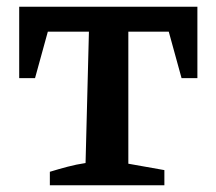

<svg xmlns="http://www.w3.org/2000/svg" viewBox="-20 -550 642 570"><path d="M566 -530V-318H519L481 -456H361V-64L468 -45V0H128V-40Q154 -48 180.5 -55Q207 -62 234 -66L244 -456H122L84 -318H37V-530Z"/></svg>

Font: Piazzolla SC SemiBold
Style: Regular
Weight: 600
Designer: Juan Pablo del Peral
Foundry: Huerta Tipografica
Version: Version 1.330